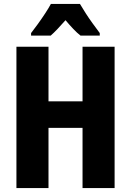

<svg xmlns="http://www.w3.org/2000/svg" viewBox="-20 -950 662 970"><path d="M559 0H397V-304H225V0H63V-714H225V-438H397V-714H559ZM384 -930Q397 -908 413 -883Q429 -858 447.5 -832.5Q466 -807 484 -783V-770H387Q369 -784 350.5 -803.5Q332 -823 311 -848Q289 -823 270.5 -803.5Q252 -784 236 -770H137V-783Q152 -802 171.5 -829Q191 -856 209 -883.5Q227 -911 237 -930Z"/></svg>

Font: Noto Sans Display Condensed ExtraBold
Style: Regular
Weight: 800
Width: 3
Designer: Monotype Design Team
Foundry: Monotype Imaging Inc.
Version: Version 2.003